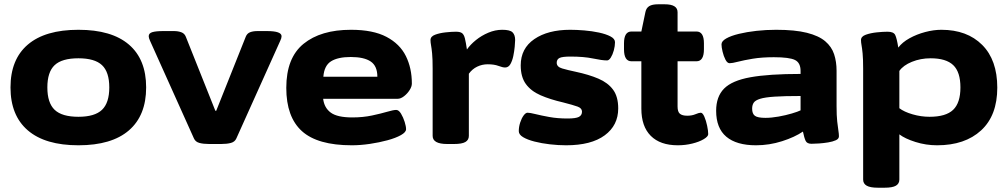

<svg xmlns="http://www.w3.org/2000/svg" viewBox="-20 -670 4703 896"><path d="M346 8Q191 8 110 -61.5Q29 -131 29 -262Q29 -393 110 -462Q191 -531 346 -531Q501 -531 581.5 -462Q662 -393 662 -262Q662 -131 581.5 -61.5Q501 8 346 8ZM346 -125Q422 -125 456 -157.5Q490 -190 490 -262Q490 -334 456 -366Q422 -398 346 -398Q269 -398 235 -366Q201 -334 201 -262Q201 -190 235 -157.5Q269 -125 346 -125Z M956 2Q929 2 910.5 -3Q892 -8 885 -24L680 -480Q674 -493 674 -501Q674 -515 691 -520Q708 -525 742 -525H792Q811 -525 826 -519.5Q841 -514 847 -499L985 -153H989L1127 -499Q1133 -514 1147 -519.5Q1161 -525 1182 -525H1226Q1294 -525 1294 -501Q1294 -492 1288 -480L1083 -24Q1076 -8 1057.5 -3Q1039 2 1012 2Z M1622 8Q1462 8 1389 -58Q1316 -124 1316 -260Q1316 -400 1396.5 -465.5Q1477 -531 1618 -531Q1721 -531 1783.5 -498Q1846 -465 1874 -408.5Q1902 -352 1902 -280Q1902 -266 1891.5 -249.5Q1881 -233 1865.5 -221Q1850 -209 1836 -209H1488Q1493 -167 1523.5 -144.5Q1554 -122 1624 -122Q1674 -122 1716 -131Q1758 -140 1787 -148.5Q1816 -157 1829 -157Q1841 -157 1851.5 -139.5Q1862 -122 1868.5 -101Q1875 -80 1875 -67Q1875 -53 1851 -39.5Q1827 -26 1788.5 -15.5Q1750 -5 1706 1.5Q1662 8 1622 8ZM1489 -312H1741Q1741 -362 1710 -383Q1679 -404 1617 -404Q1557 -404 1525 -384Q1493 -364 1489 -312Z M2067 2Q1999 2 1999 -36V-349Q1999 -396 1996.5 -421Q1994 -446 1991.5 -459Q1989 -472 1989 -483Q1989 -500 2010.5 -508Q2032 -516 2060 -519Q2088 -522 2108 -522Q2127 -522 2136 -515.5Q2145 -509 2149.5 -491Q2154 -473 2159 -439Q2175 -462 2201 -483Q2227 -504 2259 -517.5Q2291 -531 2324 -531Q2360 -531 2372 -519Q2384 -507 2384 -483Q2384 -473 2382 -452Q2380 -431 2375.5 -409Q2371 -387 2362 -371Q2353 -355 2337 -355Q2326 -355 2306 -362.5Q2286 -370 2256 -370Q2230 -370 2207 -359Q2184 -348 2168 -326V-36Q2168 -17 2152 -7.5Q2136 2 2099 2Z M2622 8Q2585 8 2546 3.5Q2507 -1 2474 -9.5Q2441 -18 2421 -30Q2401 -42 2401 -58Q2401 -78 2407.5 -98Q2414 -118 2423.5 -131Q2433 -144 2442 -144Q2453 -144 2479 -137.5Q2505 -131 2543.5 -124Q2582 -117 2629 -117Q2667 -117 2681.5 -124.5Q2696 -132 2696 -149Q2696 -165 2675.5 -172.5Q2655 -180 2608 -192Q2547 -206 2502.5 -225.5Q2458 -245 2434 -278Q2410 -311 2410 -365Q2410 -444 2473.5 -487.5Q2537 -531 2641 -531Q2671 -531 2707 -528Q2743 -525 2775.5 -518Q2808 -511 2829 -500Q2850 -489 2850 -473Q2850 -455 2844.5 -435Q2839 -415 2830.5 -401.5Q2822 -388 2813 -388Q2790 -388 2747.5 -397Q2705 -406 2642 -406Q2604 -406 2591 -399.5Q2578 -393 2578 -377Q2578 -358 2603.5 -350.5Q2629 -343 2667 -335Q2728 -322 2772.5 -303Q2817 -284 2841 -251.5Q2865 -219 2865 -164Q2865 -85 2802 -38.5Q2739 8 2622 8Z M3143 8Q3061 8 3017 -36Q2973 -80 2973 -163V-384H2927Q2892 -384 2892 -440V-468Q2892 -523 2927 -523H2973L2992 -614Q2996 -633 3010 -641.5Q3024 -650 3051 -650H3082Q3142 -650 3142 -613V-523H3230Q3265 -523 3265 -468V-440Q3265 -384 3230 -384H3142V-173Q3142 -148 3153 -139Q3164 -130 3187 -130Q3209 -130 3225.5 -137Q3242 -144 3250 -144Q3259 -144 3267 -125.5Q3275 -107 3280 -83Q3285 -59 3285 -44Q3285 -33 3264 -20.5Q3243 -8 3210.5 0Q3178 8 3143 8Z M3508 8Q3417 8 3369.5 -32Q3322 -72 3322 -153Q3322 -219 3359 -256.5Q3396 -294 3482 -309.5Q3568 -325 3716 -325V-339Q3716 -377 3690 -390Q3664 -403 3591 -403Q3535 -403 3493 -396Q3451 -389 3424 -382Q3397 -375 3385 -375Q3374 -375 3365.5 -391.5Q3357 -408 3352 -429Q3347 -450 3347 -463Q3347 -478 3369 -490.5Q3391 -503 3428 -512Q3465 -521 3510 -526Q3555 -531 3602 -531Q3690 -531 3745.5 -517Q3801 -503 3831 -477.5Q3861 -452 3872.5 -417Q3884 -382 3884 -340V-175Q3884 -130 3887 -103Q3890 -76 3892.5 -60.5Q3895 -45 3895 -34Q3895 -22 3880.5 -15.5Q3866 -9 3845 -5.5Q3824 -2 3802.5 -0.5Q3781 1 3767 1Q3746 1 3739.5 -13Q3733 -27 3727 -56Q3689 -30 3629.5 -11Q3570 8 3508 8ZM3552 -120Q3580 -120 3613.5 -126Q3647 -132 3675.5 -140.5Q3704 -149 3716 -155V-222Q3640 -222 3595 -219Q3550 -216 3527.5 -209Q3505 -202 3497.5 -191Q3490 -180 3490 -163Q3490 -139 3503 -129.5Q3516 -120 3552 -120Z M4077 206Q4041 206 4024.5 196.5Q4008 187 4008 168V-349Q4008 -396 4005.5 -421Q4003 -446 4000.5 -459Q3998 -472 3998 -483Q3998 -500 4020.5 -508Q4043 -516 4072 -519Q4101 -522 4122 -522Q4150 -522 4157.5 -507Q4165 -492 4172 -448Q4191 -473 4224.5 -491.5Q4258 -510 4297.5 -520.5Q4337 -531 4373 -531Q4493 -531 4563.5 -460.5Q4634 -390 4634 -261Q4634 -131 4558.5 -61.5Q4483 8 4353 8Q4301 8 4252 -7.5Q4203 -23 4177 -43V168Q4177 187 4161 196.5Q4145 206 4108 206ZM4318 -125Q4394 -125 4428 -157.5Q4462 -190 4462 -262Q4462 -334 4428.5 -366Q4395 -398 4323 -398Q4276 -398 4235.5 -381.5Q4195 -365 4177 -339V-165Q4199 -148 4238.5 -136.5Q4278 -125 4318 -125Z"/></svg>

Font: Asap Expanded ExtraBold
Style: Regular
Weight: 800
Width: 7
Designer: Pablo Cosgaya
Foundry: Omnibus-Type
Version: Version 3.001; ttfautohint (v1.8.4.7-5d5b)